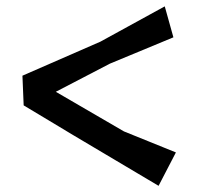

<svg xmlns="http://www.w3.org/2000/svg" viewBox="-20 -567 626 606"><path d="M500 -546.9 296.9 -435.5 50.8 -328.1 54.7 -234.4 210.9 -140.6 480.5 19.5 535.2 -85.9 371.1 -152.3 156.2 -277.3 327.1 -366.2 527.3 -449.2Z"/></svg>

Font: MaokenAssortedSans-Lite
Style: Lite
Weight: 400
Version: Version 1.400